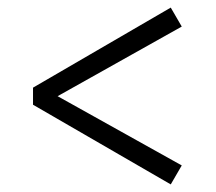

<svg xmlns="http://www.w3.org/2000/svg" viewBox="-20 -583 570 506"><path d="M67 -307V-352L430 -563L459 -513L122 -324V-335L459 -147L430 -97Z"/></svg>

Font: Source Serif 4
Style: Italic
Weight: 400
Italic angle: -12°
Designer: Frank Grießhammer
Foundry: Adobe Systems Incorporated
Version: Version 4.004;hotconv 1.0.116;makeotfexe 2.5.65601